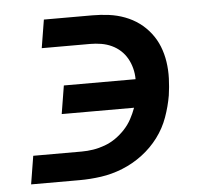

<svg xmlns="http://www.w3.org/2000/svg" viewBox="-44 -577 687 624"><g transform="rotate(-5 300.0 -265.0)"><path d="M33 0 48 -92H206Q225 -92 244 -95Q263 -98 282 -105Q301 -112 317.5 -123.5Q334 -135 348 -150Q362 -165 371.5 -182.5Q381 -200 388 -219H152L167 -311H401Q401 -329 396.5 -346.5Q392 -364 383.5 -379Q375 -394 362.5 -405.5Q350 -417 334 -424.5Q318 -432 300 -435Q282 -438 264 -438H106L121 -530H279Q306 -530 333 -526.5Q360 -523 385 -513.5Q410 -504 430.5 -489Q451 -474 467 -453.5Q483 -433 492.5 -409Q502 -385 506 -358.5Q510 -332 509 -304Q508 -276 504 -249Q498 -214 485.5 -179Q473 -144 450.5 -114Q428 -84 397.5 -61Q367 -38 332 -24Q297 -10 261.5 -5Q226 0 191 0Z"/></g></svg>

Font: Iosevka Curly Slab SmBdExObl
Style: Regular
Weight: 600
Width: 7
Italic angle: -9°
Monospace: yes
Designer: Belleve Invis
Foundry: Belleve Invis
Version: Version 11.1.0; ttfautohint (v1.8.3)